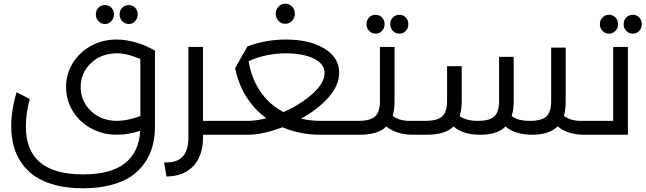

<svg xmlns="http://www.w3.org/2000/svg" viewBox="-20 -720 3450 1026"><path d="M541 -591.8Q520.5 -591.8 506.3 -606.9Q492.2 -622.1 492.2 -643.1Q492.2 -664.6 506.1 -678.7Q520 -692.9 541 -692.9Q561.5 -692.9 575.2 -678.7Q588.9 -664.6 588.9 -643.1Q588.9 -622.1 575 -606.9Q561 -591.8 541 -591.8ZM668 -591.8Q647.5 -591.8 633.3 -606.9Q619.1 -622.1 619.1 -643.1Q619.1 -664.6 633.1 -678.7Q647 -692.9 668 -692.9Q688.5 -692.9 702.1 -678.7Q715.8 -664.6 715.8 -643.1Q715.8 -622.1 701.9 -606.9Q688 -591.8 668 -591.8ZM806.2 -450.2 808.1 -451.2V-44.9Q808.1 12.2 794.9 61Q781.7 109.9 752.4 151.9Q723.1 193.8 679 223.4Q634.8 252.9 569.8 269.5Q504.9 286.1 423.8 286.1Q342.8 286.1 277.8 269.5Q212.9 252.9 168.9 223.4Q125 193.8 95.7 151.9Q66.4 109.9 53.2 61Q40 12.2 40 -44.9Q40 -132.3 68.8 -227.1L139.2 -190.9Q118.2 -114.7 118.2 -43Q118.2 211.9 423.8 211.9Q573.7 211.9 648.7 151.6Q723.6 91.3 729 -21Q667 0 604 0Q529.8 0 467.5 -33.7Q405.3 -67.4 369.1 -126Q333 -184.6 333 -254.9Q333 -324.7 368.9 -383.1Q404.8 -441.4 467 -475.1Q529.3 -508.8 603 -508.8Q651.9 -508.8 705.6 -493.4Q759.3 -478 806.2 -450.2ZM606 -74.2Q662.1 -74.2 730 -100.1V-404.8Q658.2 -435.1 606 -435.1Q521 -435.1 466.1 -382.8Q411.1 -330.6 411.1 -254.9Q411.1 -179.2 466.1 -126.7Q521 -74.2 606 -74.2Z M1166 -74.2Q1178.2 -74.2 1182.1 -65.2Q1186 -56.2 1186 -37.1Q1186 -18.6 1181.9 -9.3Q1177.7 0 1166 0H1064.9V12.2Q1064.9 111.8 1013.4 167Q961.9 222.2 869.6 223.1L856.9 147.9Q923.8 150.9 955.3 117.9Q986.8 85 986.8 12.2V-469.2H1064.9V-74.2Z M1540.8 -608.6Q1525.9 -592.8 1504.4 -592.8Q1482.9 -592.8 1468.3 -608.6Q1453.6 -624.5 1453.6 -647Q1453.6 -669.4 1468.3 -684.8Q1482.9 -700.2 1504.4 -700.2Q1525.9 -700.2 1540.8 -684.8Q1555.7 -669.4 1555.7 -647Q1555.7 -624.5 1540.8 -608.6ZM1863.8 -74.2Q1875.5 -74.2 1879.4 -65.4Q1883.3 -56.6 1883.3 -37.1Q1883.3 -18.1 1879.4 -9Q1875.5 0 1863.8 0H1694.3Q1582.5 0 1489.7 -40Q1382.3 0 1304.7 0H1165.5Q1153.8 0 1149.7 -9.3Q1145.5 -18.6 1145.5 -37.1Q1145.5 -56.2 1149.4 -65.2Q1153.3 -74.2 1165.5 -74.2H1304.7Q1348.6 -74.2 1403.3 -87.9Q1338.9 -135.3 1296.1 -203.4Q1253.4 -271.5 1236.3 -356L1302.7 -472.2Q1401.9 -508.8 1506.3 -508.8Q1634.8 -508.8 1713.6 -460.4Q1792.5 -412.1 1792.5 -332Q1792.5 -263.7 1735.6 -199.5Q1678.7 -135.3 1588.4 -85.9Q1638.2 -74.2 1694.3 -74.2ZM1308.6 -393.1Q1323.7 -300.3 1371.8 -230.2Q1419.9 -160.2 1494.6 -121.1Q1586.9 -161.6 1650.6 -219.2Q1714.4 -276.9 1714.4 -330.1Q1714.4 -379.4 1656.7 -407.2Q1599.1 -435.1 1506.3 -435.1Q1402.3 -435.1 1308.6 -393.1Z M1987.3 -540Q1966.8 -540 1952.6 -554.9Q1938.5 -569.8 1938.5 -590.8Q1938.5 -612.3 1952.4 -626.7Q1966.3 -641.1 1987.3 -641.1Q2007.3 -641.1 2021.2 -626.7Q2035.2 -612.3 2035.2 -590.8Q2035.2 -569.8 2021.2 -554.9Q2007.3 -540 1987.3 -540ZM2114.3 -540Q2093.8 -540 2079.6 -554.9Q2065.4 -569.8 2065.4 -590.8Q2065.4 -612.3 2079.3 -626.7Q2093.3 -641.1 2114.3 -641.1Q2134.3 -641.1 2148.2 -626.7Q2162.1 -612.3 2162.1 -590.8Q2162.1 -569.8 2148.2 -554.9Q2134.3 -540 2114.3 -540ZM2223.1 -74.2Q2235.4 -74.2 2239.3 -65.2Q2243.2 -56.2 2243.2 -37.1Q2243.2 -18.6 2239 -9.3Q2234.9 0 2223.1 0H2186.5Q2100.1 0 2044.4 -43.9Q2000.5 0 1900.4 0H1863.3Q1851.6 0 1847.4 -9.3Q1843.3 -18.6 1843.3 -37.1Q1843.3 -56.2 1847.2 -65.2Q1851.1 -74.2 1863.3 -74.2H1895.5Q1959.5 -74.2 1984.9 -98.4Q2010.3 -122.6 2010.3 -180.2V-469.2H2088.4V-179.2Q2088.4 -133.8 2078.1 -101.1Q2112.8 -74.2 2167.5 -74.2Z M3139.2 -74.2Q3151.4 -74.2 3155.3 -65.2Q3159.2 -56.2 3159.2 -37.1Q3159.2 -18.6 3155 -9.3Q3150.9 0 3139.2 0H3102.1Q3013.2 0 2960 -44.9Q2915 0 2823.2 0Q2733.4 0 2681.2 -43.9Q2638.7 0 2544.9 0Q2455.6 0 2403.3 -43.9Q2359.4 0 2260.3 0H2223.1Q2211.4 0 2207.3 -9.3Q2203.1 -18.6 2203.1 -37.1Q2203.1 -56.2 2207 -65.2Q2210.9 -74.2 2223.1 -74.2H2253.9Q2317.9 -74.2 2343.5 -98.4Q2369.1 -122.6 2369.1 -180.2V-366.2H2447.3V-179.2Q2447.3 -131.8 2436 -100.1Q2468.8 -74.2 2534.2 -74.2Q2596.7 -74.2 2621.8 -98.1Q2647 -122.1 2647 -180.2V-416H2725.1V-179.2Q2725.1 -134.8 2714.4 -100.1Q2745.6 -74.2 2812 -74.2Q2874.5 -74.2 2899.9 -98.1Q2925.3 -122.1 2925.3 -180.2V-465.8H3002.9V-179.2Q3002.9 -132.3 2993.2 -101.1Q3027.8 -74.2 3083 -74.2Z M3234.9 -540Q3214.4 -540 3200 -554.9Q3185.5 -569.8 3185.5 -590.8Q3185.5 -612.3 3199.7 -626.7Q3213.9 -641.1 3234.9 -641.1Q3254.9 -641.1 3268.8 -626.7Q3282.7 -612.3 3282.7 -590.8Q3282.7 -569.8 3268.8 -554.9Q3254.9 -540 3234.9 -540ZM3361.8 -641.1Q3381.8 -641.1 3395.8 -626.7Q3409.7 -612.3 3409.7 -590.8Q3409.7 -569.8 3395.8 -554.9Q3381.8 -540 3361.8 -540Q3341.3 -540 3326.9 -554.9Q3312.5 -569.8 3312.5 -590.8Q3312.5 -612.3 3326.7 -626.7Q3340.8 -641.1 3361.8 -641.1ZM3256.8 -74.2V-469.2H3335.4V0H3138.7Q3127 0 3122.8 -9.3Q3118.7 -18.6 3118.7 -37.1Q3118.7 -56.2 3122.6 -65.2Q3126.5 -74.2 3138.7 -74.2Z"/></svg>

Font: Montserrat-Arabic Light
Style: Regular
Weight: 300
Designer: Mohamed Gaber
Foundry: Kief Type Foundry
Version: Version 5.008;PS 005.008;hotconv 1.0.88;makeotf.lib2.5.64775